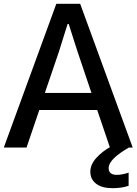

<svg xmlns="http://www.w3.org/2000/svg" viewBox="-24 -779 721 1014"><path d="M212.9 -288.1H459L386.7 -502.9Q380.9 -520.5 363.8 -573.7Q346.7 -627 338.9 -652.3H333Q321.3 -614.3 286.1 -502.9ZM-3.9 0 273.4 -758.8H399.4L676.8 0H556.6L489.3 -198.2H183.6L116.2 0ZM453.1 127.9Q453.1 88.9 485.8 53.7Q518.6 18.6 558.6 -2.9H662.1Q549.8 60.5 549.8 108.4Q549.8 144.5 592.8 144.5Q620.1 144.5 655.3 132.8V202.1Q619.1 214.8 570.3 214.8Q514.6 214.8 483.9 191.4Q453.1 168 453.1 127.9Z"/></svg>

Font: Gothic A1 SemiBold
Style: Regular
Weight: 600
Version: Version 2.50